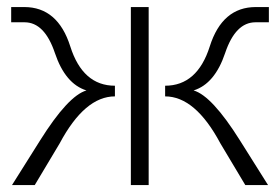

<svg xmlns="http://www.w3.org/2000/svg" viewBox="-20 -533 807 553"><path d="M14.6 0 95.7 -128.9Q176.3 -257.3 229 -272.5Q168 -291.5 138.2 -380.1Q108.4 -468.8 50.8 -468.8H12.2V-512.7H49.8Q146.5 -512.7 182.4 -399.4Q218.3 -286.1 311 -286.1V-255.4Q224.1 -255.4 151.9 -120.1L80.1 0ZM408.2 -512.7V0H356.9V-512.7ZM686.5 0 614.7 -120.1Q542.5 -255.4 455.6 -255.4V-286.1Q548.3 -286.1 584.2 -399.4Q620.1 -512.7 716.8 -512.7H754.4V-468.8H715.8Q658.2 -468.8 628.4 -380.1Q598.6 -291.5 537.6 -272.5Q590.3 -257.3 670.9 -128.9L752 0Z"/></svg>

Font: Voltera Light
Style: Light
Weight: 300
Designer: Bernd Montag
Version: Version 1.301